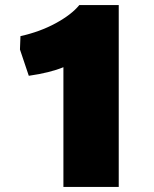

<svg xmlns="http://www.w3.org/2000/svg" viewBox="-20 -725 608 760"><path d="M450 15H231V-459Q178 -437 94 -425L59 -529L61 -582Q138 -599 200.5 -633Q263 -667 294 -705H450Z"/></svg>

Font: Repo
Style: ExtraBlack
Weight: 1000
Designer: Stefan Peev
Foundry: Context Ltd
Version: Version 001.000